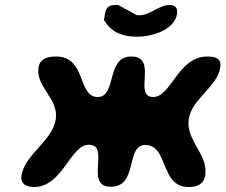

<svg xmlns="http://www.w3.org/2000/svg" viewBox="-20 -747 902 768"><path d="M66 -45C61 -10 86 1 116 1C231 1 261 -168 335 -168C424 -168 315 0 423 0C534 0 481 -167 561 -167C655 -167 619 1 734 1C765 1 795 -8 801 -45C814 -130 722 -185 735 -271C748 -353 849 -399 861 -477C867 -513 843 -521 809 -521C692 -521 665 -359 593 -359C510 -359 615 -521 505 -521C403 -521 448 -359 371 -359C289 -359 327 -521 204 -521C175 -521 140 -515 134 -477C122 -400 216 -351 203 -270C190 -183 79 -130 66 -45ZM396 -667C425 -617 471 -600 530 -600C582 -600 678 -625 688 -691C692 -714 681 -727 658 -727C615 -727 581 -686 538 -686C535 -686 526 -686 526 -687L453 -727H441C412 -727 403 -714 399 -687Z"/></svg>

Font: Asimov Print
Style: Regular
Weight: 500
Designer: Google
Version: Version 2.000980: 2014